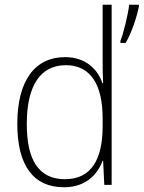

<svg xmlns="http://www.w3.org/2000/svg" viewBox="-20 -780 606 810"><path d="M250 10C341 10 391 -43 413 -102H415L420 0H451V-760H413V-530C413 -498 413 -464 415 -429H412C392 -489 340 -539 255 -539C127 -539 53 -440 53 -257C53 -83 120 10 250 10ZM566 -752V-760H525C521 -722 500 -635 488 -608V-599H510C535 -640 557 -708 566 -752ZM254 -24C143 -24 93 -105 93 -257C93 -420 151 -505 258 -505C362 -505 413 -423 413 -281V-248C413 -107 365 -24 254 -24Z"/></svg>

Font: Noto Sans Lao UI SemCond ExtLt
Style: Regular
Weight: 200
Width: 4
Designer: Monotype Design Team
Foundry: Monotype Imaging Inc.
Version: Version 2.000